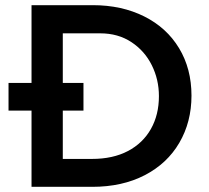

<svg xmlns="http://www.w3.org/2000/svg" viewBox="-20 -723 809 743"><path d="M102 0H337Q453 0 540 -45Q627 -90 674 -170.5Q721 -251 721 -353Q721 -457 673 -536.5Q625 -616 538 -659.5Q451 -703 339 -703H102ZM223 -594H368Q437 -594 488.5 -560Q540 -526 567.5 -470.5Q595 -415 595 -351Q595 -279 564 -224Q533 -169 475 -138.5Q417 -108 336 -108H223ZM303 -402H13V-295H303Z"/></svg>

Font: Geom Medium
Style: Bold
Weight: 500
Version: Version 1.102